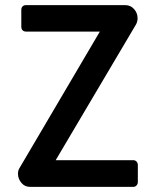

<svg xmlns="http://www.w3.org/2000/svg" viewBox="-20 -728 609 748"><path d="M97 0Q76 0 63 -16Q50 -32 50 -51Q50 -65 57 -75L369 -605H81Q73 -605 68 -610Q63 -615 63 -624V-690Q63 -698 68 -703Q73 -708 81 -708H468Q489 -708 502.5 -692.5Q516 -677 516 -657Q516 -644 510 -633L197 -104H499Q507 -104 512 -98.5Q517 -93 517 -85V-19Q517 -11 512 -5.5Q507 0 499 0Z"/></svg>

Font: Miriam Libre SemiBold
Style: Regular
Weight: 600
Version: Version 2.000